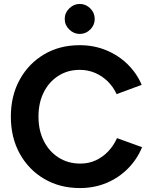

<svg xmlns="http://www.w3.org/2000/svg" viewBox="-20 -941 765 973"><path d="M385 12Q283 12 204 -34.5Q125 -81 80 -162.5Q35 -244 35 -350Q35 -456 80 -537.5Q125 -619 203.5 -665.5Q282 -712 384 -712Q456 -712 518 -686.5Q580 -661 626.5 -615.5Q673 -570 698 -511L571 -464Q554 -501 526 -528.5Q498 -556 462 -571.5Q426 -587 384 -587Q323 -587 275.5 -556.5Q228 -526 201.5 -473Q175 -420 175 -350Q175 -280 202 -226.5Q229 -173 277 -142.5Q325 -112 387 -112Q430 -112 465.5 -128.5Q501 -145 528.5 -174Q556 -203 573 -241L700 -195Q675 -134 628.5 -87Q582 -40 520 -14Q458 12 385 12ZM384 -769Q354 -769 331 -791.5Q308 -814 308 -845Q308 -876 331 -898.5Q354 -921 384 -921Q415 -921 437.5 -898.5Q460 -876 460 -845Q460 -814 437.5 -791.5Q415 -769 384 -769Z"/></svg>

Font: Figtree Light
Style: Bold
Weight: 700
Version: Version 2.002